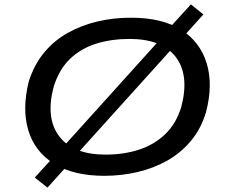

<svg xmlns="http://www.w3.org/2000/svg" viewBox="-20 -795 1041 878"><path d="M457 9Q316 9 227.5 -46Q139 -101 109.5 -199Q80 -297 112 -424Q137 -501 183 -556Q229 -611 291.5 -645.5Q354 -680 426.5 -697Q499 -714 579 -714Q722 -714 808.5 -659Q895 -604 925 -506Q955 -408 922 -282Q899 -205 852 -149.5Q805 -94 743 -59.5Q681 -25 608 -8Q535 9 457 9ZM463 -88Q545 -88 614 -110Q683 -132 734 -180Q785 -228 809 -306Q847 -451 784 -534Q721 -617 572 -617Q490 -617 420.5 -595.5Q351 -574 301 -526.5Q251 -479 226 -400Q187 -256 250.5 -172Q314 -88 463 -88ZM197 63 139 17 231 -84 272 -127 724 -628 760 -673 853 -775 910 -729 819 -628 778 -585 326 -84 290 -40Z"/></svg>

Font: Nunito Sans 7pt Expanded Medium
Style: Italic
Weight: 500
Width: 7
Italic angle: -9°
Designer: Vernon Adams
Foundry: Vernon Adams
Version: Version 3.101;gftools[0.9.27]